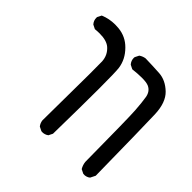

<svg xmlns="http://www.w3.org/2000/svg" viewBox="-138 -522 776 776"><g transform="rotate(45 250.0 -134.0)"><path d="M194.3 122.6Q197.3 123 201.7 123Q206.1 123 212.9 121.1Q219.7 119.1 226.1 114.3L234.9 96.7Q237.8 -70.8 237.8 -164.6Q237.8 -258.3 234.9 -279.8Q229 -322.8 195.3 -356.4Q164.6 -387.7 120.6 -392.1Q110.8 -393.1 101.1 -393.1Q66.9 -393.1 36.6 -380.4L27.8 -363.3Q27.3 -360.8 27.3 -358.9Q27.3 -342.8 38.1 -330.6L55.7 -321.8Q68.4 -323.2 82 -323.2Q122.1 -323.2 141.6 -306.2Q166.5 -284.2 168.5 -250.5Q168.9 -239.3 168.9 -177.2Q168.9 -115.2 166.5 89.4Q168.5 103.5 176.8 113.8ZM435.5 124.5Q438.5 125 442.9 125Q447.3 125 453.9 123Q460.4 121.1 466.3 116.2L477.1 94.7Q473.1 -182.6 470.7 -250Q468.3 -315.4 436 -346.2Q403.3 -377.4 365.2 -379.9Q327.1 -382.3 284.2 -383.3Q270.5 -381.3 258.3 -373L249.5 -355.5Q249 -353 249 -351.1Q249 -335 259.8 -322.8L277.3 -314Q307.6 -317.4 329.1 -317.4Q355 -317.4 367.7 -312Q390.6 -301.8 395.5 -273.9Q399.9 -247.6 402.8 -205.3Q405.8 -163.1 407.7 85.4Q409.7 101.6 418 115.7Z"/></g></svg>

Font: Bakudai
Style: Light
Weight: 300
Version: Version 1.48